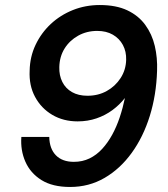

<svg xmlns="http://www.w3.org/2000/svg" viewBox="-20 -732 669 764"><path d="M259 12Q189 12 145 -15.5Q101 -43 81 -88.5Q61 -134 65 -187H176Q177 -140 202.5 -114Q228 -88 274 -88Q308 -88 336 -101.5Q364 -115 386.5 -139.5Q409 -164 426.5 -196Q444 -228 456.5 -265.5Q469 -303 477 -342Q456 -315 427.5 -294Q399 -273 364 -261Q329 -249 289 -249Q232 -249 188 -275Q144 -301 119.5 -346.5Q95 -392 98 -451Q99 -506 121.5 -553.5Q144 -601 182 -636.5Q220 -672 270 -692Q320 -712 377 -712Q442 -712 486.5 -691Q531 -670 558 -633Q585 -596 596 -549Q607 -502 605 -450Q602 -354 576 -270.5Q550 -187 504 -123.5Q458 -60 396 -24Q334 12 259 12ZM328 -351Q371 -351 405 -370Q439 -389 460 -421.5Q481 -454 482 -494Q483 -527 469 -553Q455 -579 429 -594Q403 -609 367 -609Q325 -609 291 -590Q257 -571 237 -539Q217 -507 216 -465Q215 -432 228 -406Q241 -380 266.5 -365.5Q292 -351 328 -351Z"/></svg>

Font: DM Sans 17pt SemiBold
Style: Italic
Weight: 600
Italic angle: -10°
Version: Version 4.004;gftools[0.9.30]